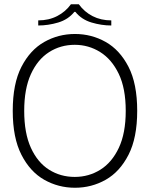

<svg xmlns="http://www.w3.org/2000/svg" viewBox="-20 -872 706 904"><path d="M40 -350Q40 -478 81 -557.5Q122 -637 188.5 -674.5Q255 -712 333 -712Q411 -712 477.5 -674.5Q544 -637 585 -557.5Q626 -478 626 -350Q626 -223 585 -143Q544 -63 477.5 -25.5Q411 12 333 12Q255 12 188.5 -25.5Q122 -63 81 -143Q40 -223 40 -350ZM94 -350Q94 -245 125.5 -176Q157 -107 211 -73Q265 -39 332 -39Q398 -39 452.5 -73Q507 -107 539.5 -176Q572 -245 572 -350Q572 -456 539 -524.5Q506 -593 451.5 -627Q397 -661 332 -661Q265 -661 211 -626.5Q157 -592 125.5 -523Q94 -454 94 -350ZM314 -852H351Q377 -816 416 -796Q455 -776 504 -776V-752Q458 -752 411 -766Q364 -780 335 -816H330Q301 -780 254 -766Q207 -752 160 -752V-776Q210 -776 249.5 -796.5Q289 -817 314 -852Z"/></svg>

Font: Phudu Light Light
Style: Regular
Weight: 300
Version: Version 1.005;gftools[0.9.23]